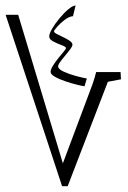

<svg xmlns="http://www.w3.org/2000/svg" viewBox="-25 -592 456 686"><path d="M196.8 73.2 -4.9 -539.1H40L212.4 34.2L185.5 29.3L305.7 -291.5Q311 -306.2 313.5 -315.7Q315.9 -325.2 318.4 -334.5H405.8L407.2 -308.6L360.4 -299.8L216.8 73.2ZM285.2 -311.5 276.9 -283.7Q268.6 -284.7 249 -289.6Q229.5 -294.4 207.8 -301.8Q186 -309.1 170.9 -317.9Q155.8 -326.7 155.8 -335Q155.8 -343.8 164.1 -357.2Q172.4 -370.6 183.3 -384Q194.3 -397.5 202.6 -407.5Q210.9 -417.5 210.9 -419.9Q210.9 -424.8 195.8 -430.4Q180.7 -436 165.8 -443.6Q150.9 -451.2 150.9 -461.4Q150.9 -472.2 161.6 -490.2Q172.4 -508.3 188.2 -527.3Q204.1 -546.4 219.7 -559.3Q235.4 -572.3 245.1 -572.3L235.8 -534.2Q222.2 -533.2 206.3 -521.2Q190.4 -509.3 179.2 -496.3Q168 -483.4 168 -480Q168 -475.6 178 -470.5Q188 -465.3 200.9 -459.2Q213.9 -453.1 223.9 -446.3Q233.9 -439.5 233.9 -432.1Q233.9 -425.8 221.2 -409.9Q208.5 -394 195.6 -378.2Q182.6 -362.3 182.6 -355Q182.6 -345.2 202.1 -336.2Q221.7 -327.1 246.1 -320.6Q270.5 -314 285.2 -311.5Z"/></svg>

Font: Lateef ExtraLight
Style: Regular
Weight: 200
Designer: SIL International
Foundry: SIL International
Version: Version 4.200